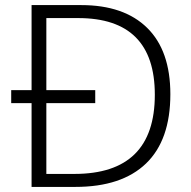

<svg xmlns="http://www.w3.org/2000/svg" viewBox="-20 -827 751 754"><path d="M299 -807Q467 -807 558 -717.5Q649 -628 649 -457Q649 -277 553.5 -185Q458 -93 276 -93H104V-422H24V-473H104V-807ZM287 -756H162V-473H354V-422H162V-144H272Q588 -144 588 -455Q588 -756 287 -756Z"/></svg>

Font: Noto Sans Kannada UI Light
Style: Regular
Weight: 300
Designer: Jelle Bosma - Monotype Design Team
Foundry: Monotype Imaging Inc.
Version: Version 2.005; ttfautohint (v1.8.4.7-5d5b)